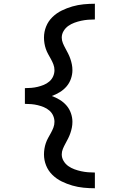

<svg xmlns="http://www.w3.org/2000/svg" viewBox="-20 -853 640 1026"><path d="M487 153Q457 153 426.5 150Q396 147 366.5 138.5Q337 130 309.5 116.5Q282 103 260 81.5Q238 60 226.5 31.5Q215 3 215 -28Q215 -43 217.5 -58.5Q220 -74 225 -88.5Q230 -103 237.5 -116.5Q245 -130 252.5 -143.5Q260 -157 265.5 -171.5Q271 -186 271 -202Q271 -219 264 -235Q257 -251 243.5 -262.5Q230 -274 214 -280.5Q198 -287 181.5 -291Q165 -295 147.5 -296.5Q130 -298 113 -298V-319V-382Q130 -382 147.5 -383.5Q165 -385 181.5 -389Q198 -393 214 -399.5Q230 -406 243.5 -417.5Q257 -429 264 -445Q271 -461 271 -478Q271 -494 265.5 -508.5Q260 -523 252.5 -536.5Q245 -550 237.5 -563.5Q230 -577 225 -591.5Q220 -606 217.5 -621.5Q215 -637 215 -652Q215 -683 226.5 -711.5Q238 -740 260 -761.5Q282 -783 309.5 -796.5Q337 -810 366.5 -818.5Q396 -827 426.5 -830Q457 -833 487 -833V-749Q469 -749 450.5 -747.5Q432 -746 413.5 -742Q395 -738 377.5 -731.5Q360 -725 345 -714.5Q330 -704 320 -687.5Q310 -671 310 -652Q310 -637 316 -622.5Q322 -608 329.5 -594.5Q337 -581 344 -567Q351 -553 356 -538.5Q361 -524 364 -509Q367 -494 367 -478Q367 -455 359 -432Q351 -409 335.5 -391Q320 -373 299.5 -360.5Q279 -348 257 -340Q279 -332 299.5 -319.5Q320 -307 335.5 -289Q351 -271 359 -248Q367 -225 367 -202Q367 -186 364 -171Q361 -156 356 -141.5Q351 -127 344 -113Q337 -99 329.5 -85.5Q322 -72 316 -57.5Q310 -43 310 -28Q310 -9 320 7.5Q330 24 345 34.5Q360 45 377.5 51.5Q395 58 413.5 62Q432 66 450.5 67.5Q469 69 487 69Z"/></svg>

Font: Iosevka Slab Medium Extended
Style: Regular
Weight: 500
Width: 7
Monospace: yes
Designer: Belleve Invis
Foundry: Belleve Invis
Version: Version 11.1.1; ttfautohint (v1.8.3)